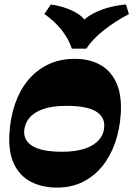

<svg xmlns="http://www.w3.org/2000/svg" viewBox="-20 -834 603 868"><path d="M238 14Q169.5 14 118.9 -12.6Q68.3 -39.3 42.5 -94.4Q16.8 -149.5 22.8 -234.5Q27.3 -303.2 47.9 -363.9Q68.5 -424.5 105.8 -470.1Q143 -515.7 196.3 -541.9Q249.5 -568 319.3 -568Q382.3 -568 430.7 -542.2Q479.2 -516.5 505.2 -461.7Q531.2 -407 526 -319Q521.5 -249.3 500.4 -188.6Q479.3 -128 442.3 -82.4Q405.3 -36.8 354 -11.4Q302.8 14 238 14ZM260.7 -148Q324.5 -148 366.3 -162.9Q408 -177.7 429.3 -203.9Q450.5 -230 451.3 -263.5Q452.8 -308 411.3 -331.8Q369.8 -355.5 280 -355.5Q215.8 -355.5 174 -340.5Q132.2 -325.5 111.6 -299.5Q91 -273.5 89.2 -240.2Q87.7 -196.7 129.4 -172.4Q171 -148 260.7 -148ZM549.7 -813.7 562.7 -770Q503.2 -739.8 450.7 -698.5Q398.2 -657.3 370 -614H304.8Q291.8 -656 259 -697.8Q226.3 -739.5 180.5 -770.5L209.8 -813.7Q246.3 -808.7 280 -796.7Q313.8 -784.7 338.7 -767.1Q363.7 -749.5 372 -726.2H343.7Q364.2 -753 397.9 -771.1Q431.5 -789.2 471 -800Q510.5 -810.7 549.7 -813.7Z"/></svg>

Font: Savate ExtraLight
Style: Italic
Weight: 200
Italic angle: -11°
Designer: Max Esnée
Foundry: Plomb Type
Version: Version 2.000